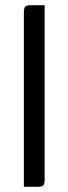

<svg xmlns="http://www.w3.org/2000/svg" viewBox="-20 -720 264 740"><path d="M152 -700V-27Q152 -11 146.5 -5.5Q141 0 125 0H72V-673Q72 -689 77.5 -694.5Q83 -700 99 -700Z"/></svg>

Font: Rationale
Style: Regular
Weight: 400
Designer: Cyreal (www.cyreal.org)
Foundry: Cyreal (www.cyreal.org)
Version: Version 1.011